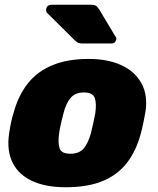

<svg xmlns="http://www.w3.org/2000/svg" viewBox="-20 -778 665 808"><path d="M256 10Q173 10 116 -16Q59 -42 33.5 -92.5Q8 -143 18 -214Q21 -235 26 -260Q31 -285 38 -306Q58 -378 98 -428Q138 -478 201.5 -504Q265 -530 353 -530Q433 -530 490 -504Q547 -478 575 -428Q603 -378 592 -306Q588 -285 583 -260Q578 -235 572 -214Q553 -143 514 -92.5Q475 -42 412 -16Q349 10 256 10ZM276 -131Q313 -131 332 -153Q351 -175 363 -219Q367 -234 372.5 -260Q378 -286 381 -301Q387 -344 378.5 -366.5Q370 -389 333 -389Q297 -389 277.5 -366.5Q258 -344 247 -301Q243 -286 237 -260Q231 -234 229 -219Q223 -175 231 -153Q239 -131 276 -131ZM328 -595Q313 -595 306 -599.5Q299 -604 292 -611L177 -725Q173 -731 174 -738Q177 -758 197 -758H364Q376 -758 382.5 -754.5Q389 -751 397 -739L466 -624Q471 -619 469 -611Q465 -595 450 -595Z"/></svg>

Font: Rubik Light ExtraBold
Style: Italic
Weight: 800
Italic angle: -12°
Version: Version 2.104